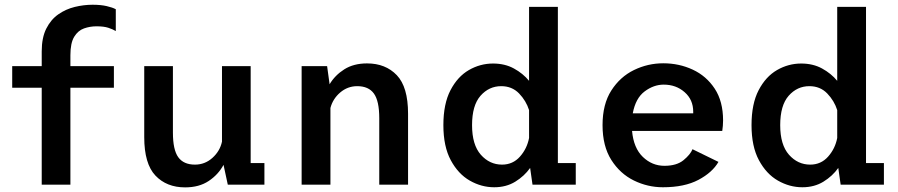

<svg xmlns="http://www.w3.org/2000/svg" viewBox="-20 -779 3790 810"><path d="M156 0V-409H31.5V-500H156V-562Q156 -620 175.2 -658.2Q194.5 -696.5 226 -718.5Q257.5 -740.5 295.5 -749.8Q333.5 -759 370.5 -759Q405.5 -759 430.2 -753.2Q455 -747.5 468.5 -740V-648Q456 -655.5 437 -661.8Q418 -668 387 -668Q359.5 -668 334.2 -659Q309 -650 293 -623.8Q277 -597.5 277 -546V-500H460.5V-409H277V0Z M761 11.5Q683 11.5 635.8 -38.2Q588.5 -88 588.5 -200.5V-500H709.5V-219.5Q709.5 -147 732 -115.8Q754.5 -84.5 802.5 -84.5Q844.5 -84.5 876.2 -113Q908 -141.5 916.5 -181.5V-500H1037.5V-91H1095.5V0H941L923 -83.5Q901 -42.5 860.5 -15.5Q820 11.5 761 11.5Z M1252.5 0V-500H1360L1370.5 -423.5Q1393 -461.5 1432.5 -486.5Q1472 -511.5 1528.5 -511.5Q1606.5 -511.5 1654 -461.8Q1701.5 -412 1701.5 -299.5V0H1580V-280.5Q1580 -353 1557.5 -384.2Q1535 -415.5 1487 -415.5Q1446.5 -415.5 1415.2 -388.8Q1384 -362 1374 -323.5V0Z M2065 11Q2011 11 1962 -17Q1913 -45 1881.8 -103Q1850.5 -161 1850.5 -251Q1850.5 -341 1880.5 -398.5Q1910.5 -456 1958.2 -483.5Q2006 -511 2060 -511Q2110 -511 2148.2 -490Q2186.5 -469 2212 -438V-750H2333.5V-91H2409V0H2226.5L2216.5 -70.5Q2192 -36 2153.8 -12.5Q2115.5 11 2065 11ZM1971.5 -251Q1971.5 -168 2008.5 -126.2Q2045.5 -84.5 2098 -84.5Q2143.5 -84.5 2173.5 -118.2Q2203.5 -152 2212 -197V-314.5Q2199.5 -354 2169.8 -384.8Q2140 -415.5 2094.5 -415.5Q2043 -415.5 2007.2 -375Q1971.5 -334.5 1971.5 -251Z M2776.5 11Q2712.5 11 2654.2 -17.5Q2596 -46 2559 -104.2Q2522 -162.5 2522 -251Q2522 -339.5 2559 -397.2Q2596 -455 2654.5 -483.5Q2713 -512 2778 -512Q2845 -512 2902.5 -485.2Q2960 -458.5 2995.2 -405Q3030.5 -351.5 3030.5 -270.5Q3030.5 -260 3029.5 -247.8Q3028.5 -235.5 3027 -226.5H2646.5Q2653 -154.5 2692 -117Q2731 -79.5 2783 -79.5Q2834.5 -79.5 2863.5 -103.2Q2892.5 -127 2901.5 -149.5L3011 -96Q2985.5 -51.5 2926.5 -20.2Q2867.5 11 2776.5 11ZM2780 -422Q2738 -422 2699.8 -393.5Q2661.5 -365 2649.5 -301H2904.5V-307.5Q2904.5 -358.5 2868.2 -390.2Q2832 -422 2780 -422Z M3365 11Q3311 11 3262 -17Q3213 -45 3181.8 -103Q3150.5 -161 3150.5 -251Q3150.5 -341 3180.5 -398.5Q3210.5 -456 3258.2 -483.5Q3306 -511 3360 -511Q3410 -511 3448.2 -490Q3486.5 -469 3512 -438V-750H3633.5V-91H3709V0H3526.5L3516.5 -70.5Q3492 -36 3453.8 -12.5Q3415.5 11 3365 11ZM3271.5 -251Q3271.5 -168 3308.5 -126.2Q3345.5 -84.5 3398 -84.5Q3443.5 -84.5 3473.5 -118.2Q3503.5 -152 3512 -197V-314.5Q3499.5 -354 3469.8 -384.8Q3440 -415.5 3394.5 -415.5Q3343 -415.5 3307.2 -375Q3271.5 -334.5 3271.5 -251Z"/></svg>

Font: Trispace Medium
Style: Regular
Weight: 500
Designer: Tyler Finck
Foundry: Etcetera Type Company
Version: Version 1.210; ttfautohint (v1.8.3)